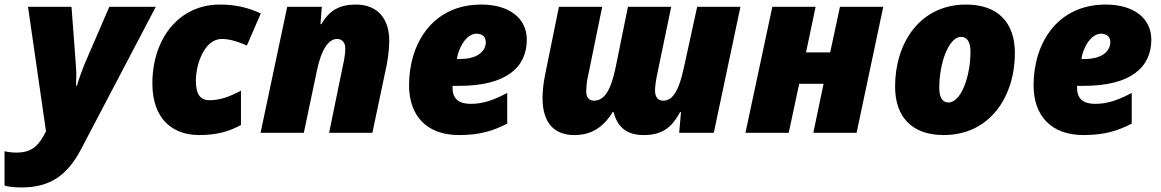

<svg xmlns="http://www.w3.org/2000/svg" viewBox="-83 -583 5097 843"><path d="M12 240C139 240 214 185 274 70L601 -553H397L288 -301C279 -278 263 -237 255 -207H251C252 -236 253 -265 250 -299L231 -553H40L119 -6L108 14C80 64 48 87 -10 87C-32 87 -51 84 -63 81V232C-49 236 -26 240 12 240Z M792 10C869 10 923 -6 975 -34V-185C926 -159 884 -143 837 -143C800 -143 777 -164 777 -229C777 -300 814 -412 891 -412C927 -412 968 -398 1001 -383L1062 -524C1005 -550 951 -563 882 -563C702 -563 586 -412 586 -217C586 -55 680 10 792 10Z M1061 0H1251L1308 -271C1328 -369 1361 -412 1397 -412C1416 -412 1433 -399 1433 -371C1433 -348 1428 -318 1424 -302L1362 0H1552L1614 -294C1621 -329 1626 -369 1626 -406C1626 -491 1583 -563 1479 -563C1410 -563 1364 -539 1328 -477H1324L1330 -553H1178Z M1932 10C2028 10 2084 -10 2144 -40V-175C2087 -145 2040 -127 1984 -127C1931 -127 1904 -149 1904 -198V-206H1933C2139 -206 2230 -287 2230 -409C2230 -502 2154 -563 2030 -563C1815 -563 1713 -390 1713 -209C1713 -73 1792 10 1932 10ZM1923 -324C1930 -374 1965 -435 2009 -435C2037 -435 2050 -419 2050 -398C2050 -364 2021 -324 1937 -324Z M2439 10C2511 10 2565 -22 2607 -91H2611C2628 -26 2667 10 2743 10C2819 10 2864 -18 2903 -91H2907L2899 0H3051L3168 -553H2978L2919 -283C2894 -169 2864 -141 2828 -141C2808 -141 2793 -154 2793 -186C2793 -202 2797 -231 2800 -245L2864 -553H2674L2620 -287C2600 -190 2572 -141 2525 -141C2504 -141 2491 -155 2491 -180C2491 -209 2495 -233 2498 -245L2561 -553H2371L2310 -253C2303 -218 2299 -183 2299 -153C2299 -46 2348 10 2439 10Z M3190 0H3380L3426 -215H3533L3488 0H3678L3795 -553H3605L3562 -353H3456L3498 -553H3308Z M4060 10C4265 10 4373 -161 4373 -350C4373 -486 4296 -563 4159 -563C3954 -563 3847 -392 3847 -203C3847 -67 3924 10 4060 10ZM4081 -133C4056 -133 4041 -154 4041 -197C4041 -306 4082 -421 4137 -421C4163 -421 4178 -399 4178 -356C4178 -248 4137 -133 4081 -133Z M4674 10C4770 10 4826 -10 4886 -40V-175C4829 -145 4782 -127 4726 -127C4673 -127 4646 -149 4646 -198V-206H4675C4881 -206 4972 -287 4972 -409C4972 -502 4896 -563 4772 -563C4557 -563 4455 -390 4455 -209C4455 -73 4534 10 4674 10ZM4665 -324C4672 -374 4707 -435 4751 -435C4779 -435 4792 -419 4792 -398C4792 -364 4763 -324 4679 -324Z"/></svg>

Font: Noto Sans UI Black
Style: Italic
Weight: 900
Italic angle: -372°
Designer: Monotype Design Team
Foundry: Monotype Imaging Inc.
Version: Version 1.901